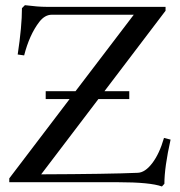

<svg xmlns="http://www.w3.org/2000/svg" viewBox="-20 -689 680 726"><path d="M152.8 -314.5V-344.2H265.6L485.8 -633.3H175.8Q149.4 -633.3 128.4 -606Q91.3 -557.6 71.3 -479.5L46.9 -482.9Q63 -588.9 63 -658.2L74.2 -669.4Q124 -663.1 155.8 -663.1H606V-648.4L375 -344.2H468.8V-314.5H352.1L135.7 -29.8Q390.1 -30.8 501 -35.6Q528.8 -36.6 555.9 -72.3Q583 -107.9 600.1 -167.5L625 -161.1Q601.6 -56.6 601.6 5.9L592.3 16.1Q547.4 0 425.8 0H15.1V-14.6L243.2 -314.5Z"/></svg>

Font: Elstob
Style: Regular
Weight: 400
Designer: Peter S. Baker
Version: Version 1.015